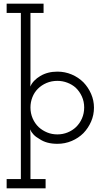

<svg xmlns="http://www.w3.org/2000/svg" viewBox="-20 -770 545 1040"><path d="M227 250V200H145V-21Q145 -36 144.5 -47.5Q144 -59 143 -69Q149 -55 161.5 -41.5Q174 -28 194 -17Q213 -4 237 2.5Q261 9 291 9Q332 9 368.5 -6.5Q405 -22 432 -49Q458 -76 473.5 -111.5Q489 -147 489 -187Q489 -226 473.5 -261.5Q458 -297 432 -324Q405 -351 368.5 -366.5Q332 -382 291 -382Q238 -382 198.5 -358.5Q159 -335 144 -301Q145 -312 145 -324.5Q145 -337 145 -350V-700H216V-750H16V-700H93V200H16V250ZM291 -332Q319 -332 345 -322Q371 -312 390 -295Q411 -275 423.5 -247.5Q436 -220 436 -188Q436 -156 424 -128.5Q412 -101 391 -81Q372 -63 346 -52.5Q320 -42 291 -42Q261 -42 235.5 -52.5Q210 -63 190 -81Q169 -101 157 -128.5Q145 -156 145 -188Q145 -217 155.5 -243.5Q166 -270 185 -289Q205 -309 232 -320.5Q259 -332 291 -332Z"/></svg>

Font: Josefin Slab Thin Medium
Style: Regular
Weight: 500
Version: Version 2.000